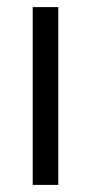

<svg xmlns="http://www.w3.org/2000/svg" viewBox="-20 -520 257 540"><path d="M72 -500H144V0H72Z"/></svg>

Font: PT Sans Narrow
Style: Regular
Weight: 400
Width: 3
Designer: A.Korolkova, O.Umpeleva, V.Yefimov
Foundry: ParaType Ltd
Version: Version 2.003W OFL